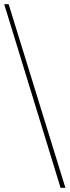

<svg xmlns="http://www.w3.org/2000/svg" viewBox="-20 -730 330 910"><path d="M290 160H267L0 -710H21Z"/></svg>

Font: Source Serif 4 ExtraLight
Style: Regular
Weight: 200
Designer: Frank Grießhammer
Foundry: Adobe
Version: Version 4.005;hotconv 1.1.0;makeotfexe 2.6.0